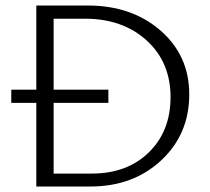

<svg xmlns="http://www.w3.org/2000/svg" viewBox="-20 -678 765 698"><path d="M298 -658Q459 -658 563.5 -567Q668 -476 668 -335Q668 -190 566 -95Q464 0 309 0H112V-304H21V-352H112V-658ZM314 -47Q442 -47 521 -124Q600 -201 600 -325Q600 -452 513 -531Q426 -610 289 -610H175V-352H374V-304H175V-47Z"/></svg>

Font: EauTestSC Semilight
Style: Regular
Weight: 300
Designer: Christian Thalmann (Catharsis Fonts)
Version: Version 0.001;PS 000.001;hotconv 1.0.88;makeotf.lib2.5.64775